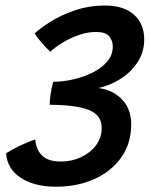

<svg xmlns="http://www.w3.org/2000/svg" viewBox="-20 -688 556 709"><path d="M187 1.5Q107.5 1.5 57 -31.2Q6.5 -64 2.5 -122Q23.5 -135.5 54.2 -150.2Q85 -165 110.5 -173Q112.5 -136.5 135 -114Q157.5 -91.5 204.5 -91.5Q245 -91.5 279.2 -107.5Q313.5 -123.5 334.5 -151.5Q355.5 -179.5 355.5 -216Q355.5 -264 306.5 -282.5Q257.5 -301 163.5 -301Q163.5 -314.5 166.5 -338Q169.5 -361.5 176.5 -386Q211 -386 249.2 -394.5Q287.5 -403 321 -419.5Q354.5 -436 375.5 -460.2Q396.5 -484.5 396.5 -516Q396.5 -538.5 383 -554.2Q369.5 -570 335 -570Q304 -570 272 -559Q240 -548 212.2 -531.2Q184.5 -514.5 166 -497Q146.5 -514.5 128.8 -536.2Q111 -558 108 -564.5Q127 -582.5 164.8 -606.8Q202.5 -631 254.8 -649.2Q307 -667.5 369.5 -667.5Q436 -667.5 474.2 -634.2Q512.5 -601 512.5 -542Q512.5 -495.5 488.2 -458.5Q464 -421.5 425.5 -397Q387 -372.5 343.5 -363Q398 -355.5 431.2 -320.2Q464.5 -285 464.5 -229Q464.5 -158 427.5 -106.2Q390.5 -54.5 327.8 -26.5Q265 1.5 187 1.5Z"/></svg>

Font: Grandstander Medium
Style: Italic
Weight: 500
Italic angle: -15°
Designer: Tyler Finck
Foundry: Etcetera Type Co
Version: Version 1.200; ttfautohint (v1.8.3)